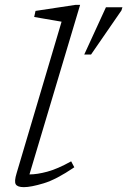

<svg xmlns="http://www.w3.org/2000/svg" viewBox="-20 -762 525 792"><path d="M234 -672.5Q225 -674 203.5 -677.8Q182 -681.5 158.5 -685.5Q135 -689.5 121 -692L126.5 -717L292 -742H310.5L101.5 -42.5Q133 -42.5 175 -53.8Q217 -65 273.5 -96.5L286.5 -72Q212.5 -21.5 160 -5.8Q107.5 10 78.5 10Q52 10 45 -1.8Q38 -13.5 48.5 -47.5ZM327.5 -537 417 -732H485L481 -719L355.5 -537Z"/></svg>

Font: Newsreader Caption Light
Style: Italic
Weight: 300
Italic angle: -17°
Designer: Hugues Gentile
Foundry: Production Type
Version: Version 1.001